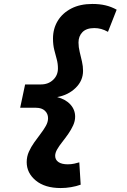

<svg xmlns="http://www.w3.org/2000/svg" viewBox="-20 -729 640 971"><path d="M287 222Q207 222 161 184Q115 146 115 91Q115 63 126 38.5Q137 14 153 -8.5Q169 -31 185 -52Q201 -73 212 -92.5Q223 -112 223 -131Q223 -154 207 -169Q191 -184 162 -184H82L107 -302H187Q224 -302 248.5 -325Q273 -348 273 -383Q273 -407 267 -429Q261 -451 254.5 -476.5Q248 -502 248 -534Q248 -584 272 -623.5Q296 -663 340.5 -686Q385 -709 447 -709Q484 -709 513.5 -702Q543 -695 570 -680L526 -568Q508 -578 491.5 -582.5Q475 -587 457 -587Q417 -587 397 -566.5Q377 -546 377 -514Q377 -491 383 -466.5Q389 -442 394.5 -418Q400 -394 400 -371Q400 -321 362.5 -284.5Q325 -248 269 -238Q312 -227 336 -200.5Q360 -174 360 -139Q360 -117 350 -95Q340 -73 325 -51.5Q310 -30 294.5 -10.5Q279 9 269 26.5Q259 44 259 59Q259 79 275.5 90.5Q292 102 323 102Q340 102 356 98.5Q372 95 381 92L388 205Q366 213 339.5 217.5Q313 222 287 222Z"/></svg>

Font: Red Hat Mono
Style: Italic
Weight: 300
Italic angle: -12°
Monospace: yes
Designer: Pentagram, MCKL
Foundry: Pentagram, MCKL
Version: Version 1.023